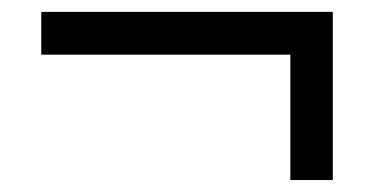

<svg xmlns="http://www.w3.org/2000/svg" viewBox="-20 -388 624 320"><path d="M534.7 -368.2V-87.9H463.9V-296.9H48.8V-368.2Z"/></svg>

Font: Arimo
Style: Italic
Weight: 400
Italic angle: -12°
Designer: Steve Matteson
Foundry: Monotype Imaging Inc.
Version: Version 1.33